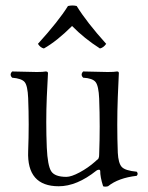

<svg xmlns="http://www.w3.org/2000/svg" viewBox="-20 -678 547 709"><path d="M263.2 -655.8Q300.3 -595.7 372.1 -516.1Q362.3 -502 349.1 -499Q291 -536.1 246.1 -582Q189.9 -525.9 142.1 -499Q128.9 -502 120.1 -516.1Q196.3 -600.1 231 -655.8Q248 -659.7 263.2 -655.8ZM196.8 9.8Q78.6 9.8 84 -120.1Q87.9 -218.3 84 -315.9Q82 -361.8 71 -375Q60.1 -388.2 24.9 -391.1Q13.7 -402.3 24.9 -414.1Q94.7 -412.1 116.2 -412.1Q139.2 -412.1 148.9 -414.1Q156.7 -414.1 157.2 -408.2Q154.3 -349.1 152.8 -319.8Q148.9 -227.1 152.8 -132.8Q155.8 -66.9 168.9 -45.9Q182.1 -24.9 225.1 -24.9Q243.2 -24.9 274.2 -41.5Q305.2 -58.1 331.1 -81.1Q333 -83 336.9 -86.4Q340.8 -89.8 341.8 -90.3Q342.8 -90.8 344 -94Q345.2 -97.2 345.7 -99.6Q346.2 -102.1 346.2 -107.9Q350.1 -210.9 346.2 -314Q344.2 -360.8 333 -375Q321.8 -389.2 287.1 -391.1Q275.9 -402.3 287.1 -414.1Q356.9 -412.1 377.9 -412.1Q401.9 -412.1 412.1 -414.1Q418.9 -414.1 418.9 -408.2Q416 -349.1 415 -319.8Q411.1 -216.8 415 -113.8Q417 -75.7 429.4 -61.8Q441.9 -47.9 484.9 -43.9Q491.7 -36.1 484.9 -28.8Q417 -21 378.9 9.8Q367.7 12.7 360.8 9.8Q349.6 -25.4 350.1 -46.9Q349.1 -51.8 344.5 -51.3Q339.8 -50.8 335.9 -47.9Q263.7 9.8 196.8 9.8Z"/></svg>

Font: Linux Libertine Display
Style: Regular
Weight: 400
Designer: Philipp H. Poll
Foundry: Philipp H. Poll
Version: Version 5.0.9